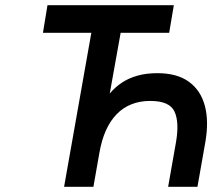

<svg xmlns="http://www.w3.org/2000/svg" viewBox="-20 -720 842 740"><path d="M227 0 332 -593.5H145.5L163 -700H650L632 -593.5H445L403 -359.5Q422.5 -383 448.8 -400.8Q475 -418.5 509.2 -428.2Q543.5 -438 586 -438Q662.5 -438 708.2 -404.8Q754 -371.5 769.8 -311.2Q785.5 -251 771 -170L741 0H628L658.5 -173Q671.5 -249.5 652.5 -290.2Q633.5 -331 559 -331Q519.5 -331 487 -318.2Q454.5 -305.5 429.8 -280Q405 -254.5 388.2 -217.2Q371.5 -180 363 -130.5L340 0Z"/></svg>

Font: Overpass SemiBold
Style: Italic
Weight: 600
Italic angle: -10°
Designer: Delve Withrington, Dave Bailey, Thomas Jockin
Foundry: Delve Fonts LLC
Version: Version 4.000